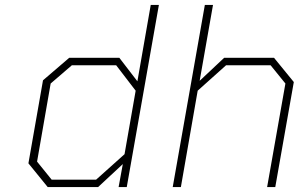

<svg xmlns="http://www.w3.org/2000/svg" viewBox="-20 -757 1221 777"><path d="M173 0 95 -96 154 -432 260 -523H463L536 -428L590 -737H623L493 0H460L477 -93L377 0ZM369 -30 484 -133 529 -390 450 -493H271L185 -419L130 -103L189 -30Z M679 0 809 -737H842L788 -430L887 -523H1089L1169 -425L1094 0H1061L1135 -419L1075 -493H895L780 -390L712 0Z"/></svg>

Font: Tomorrow ExtraLight
Style: Italic
Weight: 275
Italic angle: -10°
Designer: Tony de Marco, Monica Rizzolli
Foundry: Just in Type
Version: Version 2.002